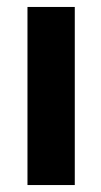

<svg xmlns="http://www.w3.org/2000/svg" viewBox="-20 -532 290 552"><path d="M195 -512H59V0H195Z"/></svg>

Font: Geom SemiBold
Style: Bold
Weight: 600
Version: Version 1.102